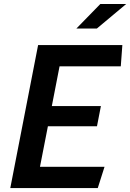

<svg xmlns="http://www.w3.org/2000/svg" viewBox="-20 -960 664 980"><path d="M32.5 0H479L513.5 -108.5H184L224.5 -315.5H475L495 -418.5H244.5L284 -621.5H596.5L604.5 -730H174.5ZM370 -814.5 492 -939.5H624L474.5 -814.5Z"/></svg>

Font: Monaspace Krypton SemiBold
Style: Italic
Weight: 600
Italic angle: -11°
Designer: Riley Cran & the Lettermatic Team
Foundry: Lettermatic
Version: Version 1.101 (Monaspace Krypton)